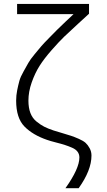

<svg xmlns="http://www.w3.org/2000/svg" viewBox="-20 -744 554 993"><path d="M63.5 -223.6Q63.5 -250 68.8 -276.9Q74.2 -303.7 80.1 -325.2Q85.9 -346.7 101.6 -374Q117.2 -401.4 126.5 -418.5Q135.7 -435.5 159.7 -464.4Q183.6 -493.2 194.3 -505.9Q205.1 -518.6 235.4 -549.3Q265.6 -580.1 274.9 -589.4Q284.2 -598.6 318.4 -631.3Q352.5 -664.1 360.4 -670.9H68.4V-723.6H440.4V-672.9Q425.8 -659.2 382.8 -620.1Q339.8 -581.1 313 -555.2Q286.1 -529.3 247.1 -484.9Q208 -440.4 184.6 -403.3Q161.1 -366.2 144 -317.9Q127 -269.5 127 -223.6Q127 -186.5 137.2 -159.7Q147.5 -132.8 168.5 -115.7Q189.5 -98.6 208.5 -88.9Q227.5 -79.1 256.8 -69.3Q271.5 -64.5 301.8 -55.7Q332 -46.9 348.1 -41.5Q364.3 -36.1 387.7 -25.9Q411.1 -15.6 422.9 -4.9Q434.6 5.9 443.8 22.9Q453.1 40 453.1 60.5Q453.1 136.7 386.7 229.5H318.4Q390.6 127.9 390.6 70.3Q390.6 53.7 381.3 41Q372.1 28.3 353 20Q334 11.7 315.9 5.9Q297.9 0 269 -7.3Q240.2 -14.6 223.6 -20.5Q149.4 -45.9 106.4 -89.8Q63.5 -133.8 63.5 -223.6Z"/></svg>

Font: Gothic A1 Light
Style: Regular
Weight: 300
Version: Version 2.50